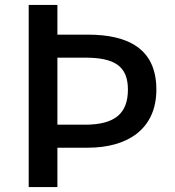

<svg xmlns="http://www.w3.org/2000/svg" viewBox="-20 -756 708 776"><path d="M96 0H212V-159H335C494 -159 612 -233 612 -394C612 -559 498 -616 335 -616H212V-736H96ZM212 -252V-523H323C440 -523 497 -491 497 -394C497 -297 444 -252 323 -252Z"/></svg>

Font: Spoqa Han Sans Neo Medium
Style: Regular
Weight: 500
Designer: [Spoqa Han Sans Neo] Dong-huui Kim  Younghwa Kang  Yujin Lee  [Noto Sans] Ryoko NISHIZUKA  (kana & ideographs); Paul D. 
Foundry: Spoqa (http://www.spoqa-han-sans.com)
Version: Version 1.000